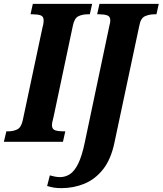

<svg xmlns="http://www.w3.org/2000/svg" viewBox="-40 -734 842 994"><path d="M-20 0 -7 -54H3Q28 -54 49 -64Q70 -74 78 -112L180 -592Q184 -606 185 -615Q186 -624 186 -628Q186 -649 170.5 -654.5Q155 -660 128 -660H118L130 -714H437L425 -660H414Q387 -660 366 -650Q345 -640 337 -600L238 -132Q234 -116 231.5 -105Q229 -94 229 -86Q229 -65 245.5 -59.5Q262 -54 287 -54H298L286 0ZM278 240Q254 240 237.5 237Q221 234 204 229L218 174Q228 177 243 180Q258 183 270 183Q298 183 321.5 168Q345 153 364.5 114Q384 75 399 3L527 -604Q529 -610 530 -617Q531 -624 531 -628Q531 -649 515 -654.5Q499 -660 474 -660H463L475 -714H782L770 -660H760Q733 -660 710.5 -650Q688 -640 681 -600L553 2Q535 90 494 142Q453 194 397 217Q341 240 278 240Z"/></svg>

Font: Noto Serif ExtraCondensed ExtraBold
Style: Italic
Weight: 800
Width: 2
Italic angle: -12°
Designer: Monotype Design Team
Foundry: Monotype Imaging Inc.
Version: Version 2.013